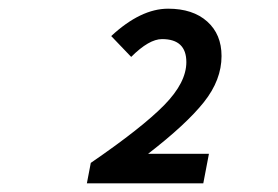

<svg xmlns="http://www.w3.org/2000/svg" viewBox="-20 -807 640 442"><path d="M180 -385 189 -432Q307 -513 358 -565Q409 -617 409 -664Q409 -717 353 -717Q323 -717 282 -676L236 -724Q304 -787 367 -787Q424 -787 457 -757.5Q490 -728 490 -678Q490 -623 449.5 -572Q409 -521 321 -453H461L448 -385Z"/></svg>

Font: TypoPRO Source Code Pro
Style: Italic
Weight: 600
Italic angle: -11°
Monospace: yes
Designer: Paul D. Hunt, Teo Tuominen
Foundry: Adobe Systems Incorporated
Version: Version 1.030;PS 1.0;hotconv 1.0.84;makeotf.lib2.5.63406